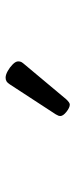

<svg xmlns="http://www.w3.org/2000/svg" viewBox="188 -1067 269 685"><g transform="rotate(-90 322.5 -724.5)"><path d="M292 -610Q281 -610 266 -622Q251 -634 251 -644Q251 -647 252 -650Q253 -653 257 -660L364 -824Q369 -832 374.5 -835.5Q380 -839 388 -839Q398 -839 411.5 -831.5Q425 -824 435.5 -813.5Q446 -803 446 -794Q446 -787 443.5 -782.5Q441 -778 434 -770L311 -623Q299 -610 292 -610Z"/></g></svg>

Font: Playwrite US Modern
Style: Regular
Weight: 400
Designer: Veronika Burian, José Scaglione
Foundry: TypeTogether
Version: Version 1.002